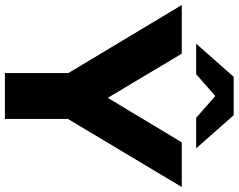

<svg xmlns="http://www.w3.org/2000/svg" viewBox="-130 -832 945 760"><g transform="rotate(90 342.0 -452.5)"><path d="M251.7 -291.4 293.2 -182 -17.7 -700H174.9L405 -314.6H294.2L525.9 -700H702.8L393 -182L433.4 -291.4V0H251.7ZM266.6 -905.4H418.6L549.7 -757H428.8L289.4 -879.4H395.7L256.3 -757H135.4Z"/></g></svg>

Font: iiserrat Thin
Style: Regular
Weight: 100
Designer: Akira Ohta
Foundry: Akira Ohta
Version: Version 1.200;Glyphs 3.3.1 (3343)